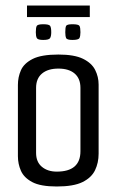

<svg xmlns="http://www.w3.org/2000/svg" viewBox="-20 -673 423 697"><path d="M186 4Q127 4 97 -12Q67 -28 56 -53Q45 -78 45 -106V-365Q45 -393 56 -418Q67 -443 98.5 -459Q130 -475 192 -475Q250 -475 281.5 -459.5Q313 -444 325.5 -419Q338 -394 338 -366V-115Q338 -82 325 -55Q312 -28 279.5 -12Q247 4 186 4ZM186 -50Q272 -50 272 -124V-354Q272 -388 251 -406Q230 -424 192 -424Q154 -424 132.5 -406Q111 -388 111 -354V-118Q111 -85 132 -67.5Q153 -50 186 -50ZM243 -528Q223 -528 220 -535Q217 -542 217 -556Q217 -573 220 -579Q223 -585 243 -585Q265 -585 268.5 -579Q272 -573 272 -556Q272 -542 268.5 -535Q265 -528 243 -528ZM137 -528Q117 -528 113.5 -535Q110 -542 110 -556Q110 -573 113.5 -579Q117 -585 137 -585Q158 -585 162 -579Q166 -573 166 -556Q166 -542 162 -535Q158 -528 137 -528ZM78 -611V-653H306V-611Z"/></svg>

Font: Smooch Sans Medium
Style: Regular
Weight: 500
Designer: Robert E. Leuschke
Foundry: Robert E. Leuschke
Version: Version 1.010; ttfautohint (v1.8.3)